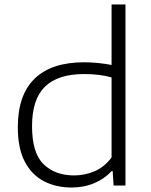

<svg xmlns="http://www.w3.org/2000/svg" viewBox="-20 -828 672 857"><path d="M300 9Q230.5 9 176.2 -19Q122 -47 90.8 -106.2Q59.5 -165.5 59.5 -259.5Q59.5 -404.5 134.8 -477.2Q210 -550 355.5 -550Q389 -550 420.8 -546.5Q452.5 -543 478 -538V-808H540V0H487L483 -64H478Q446.5 -30 400.8 -10.5Q355 9 300 9ZM311 -45Q357 -45 400.8 -63Q444.5 -81 478 -125V-482.5Q424 -497.5 356 -497.5Q238 -497.5 180.5 -441Q123 -384.5 123 -265Q123 -145 174.5 -95Q226 -45 311 -45Z"/></svg>

Font: Encode Sans Expanded Expanded Light
Style: Regular
Weight: 300
Width: 7
Designer: Multiple Designers
Foundry: Impallari Type
Version: Version 3.000; ttfautohint (v1.8.3) -l 8 -r 50 -G 200 -x 14 